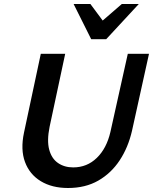

<svg xmlns="http://www.w3.org/2000/svg" viewBox="-20 -927 765 960"><path d="M320 13Q240 13 184 -21Q128 -55 105 -117Q82 -179 100 -264L184 -658H306L228 -293Q214 -224 226 -179Q238 -134 270 -112Q302 -90 346 -90Q415 -90 464 -137.5Q513 -185 532 -267L619 -658H725L640 -273Q621 -190 578.5 -125.5Q536 -61 471.5 -24Q407 13 320 13ZM436 -731 470 -804 589 -907H674L511 -731ZM436 -731 348 -907H432L507 -806L511 -731Z"/></svg>

Font: Ysabeau
Style: Bold Italic
Weight: 700
Italic angle: -12°
Designer: Christian Thalmann (Catharsis Fonts)
Version: Version 2.002